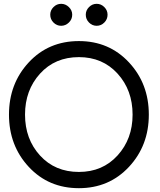

<svg xmlns="http://www.w3.org/2000/svg" viewBox="-20 -975 839 1005"><path d="M243 -898Q243 -921 260 -938Q277 -955 300 -955Q323 -955 340.5 -938Q358 -921 358 -898Q358 -874 340.5 -857Q323 -840 300 -840Q277 -840 260 -857Q243 -874 243 -898ZM429 -898Q429 -921 446 -938Q463 -955 486 -955Q509 -955 526 -938Q543 -921 543 -898Q543 -874 526 -857Q509 -840 486 -840Q463 -840 446 -857Q429 -874 429 -898ZM393 10Q234 10 130.5 -101.5Q27 -213 27 -375Q27 -537 130.5 -648.5Q234 -760 393 -760Q551 -760 655 -648.5Q759 -537 759 -375Q759 -213 655 -101.5Q551 10 393 10ZM393 -75Q517 -75 595.5 -161.5Q674 -248 674 -375Q674 -503 595.5 -589.5Q517 -676 393 -676Q268 -676 189.5 -589.5Q111 -503 111 -375Q111 -247 189.5 -161Q268 -75 393 -75Z"/></svg>

Font: Oakes Grotesk
Style: Regular
Weight: 400
Designer: Samuel Oakes
Foundry: Samuel Oakes
Version: Version 1.000;PS 001.000;hotconv 1.0.88;makeotf.lib2.5.64775